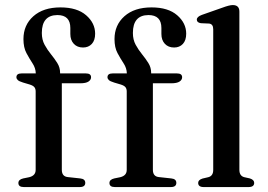

<svg xmlns="http://www.w3.org/2000/svg" viewBox="-20 -758 1084 778"><path d="M230.5 -70Q230.5 -43 254.5 -40.5L305 -35Q325.5 -33 325.5 -17Q325.5 0 303 0H76.5Q54.5 0 54.5 -16.5Q54.5 -30.5 74 -35L98.5 -40Q124.5 -46.5 124.5 -69.5V-387.5Q124.5 -398 119.5 -404.5Q114.5 -411 100.5 -415.5L73.5 -423.5Q57 -428.5 51.8 -433.8Q46.5 -439 46.5 -445Q46.5 -460.5 67.5 -460.5H125Q124.5 -482 112 -501Q99.5 -520 87.2 -542.8Q75 -565.5 75 -599.5Q75 -656.5 115.2 -692.2Q155.5 -728 225 -728Q292.5 -728 329 -696.2Q365.5 -664.5 365.5 -621.5Q365.5 -594.5 352 -580Q338.5 -565.5 316.5 -565.5Q293 -565.5 279 -580.5Q265 -595.5 265 -620.5V-644.5Q265 -697 212.5 -697Q149.5 -696.5 149.5 -624.5Q149.5 -597 160.8 -576.5Q172 -556 186.5 -538.2Q201 -520.5 212.2 -502.5Q223.5 -484.5 223.5 -463V-460.5H328Q349 -460.5 349 -445Q349 -434.5 338.5 -427.5Q328 -420.5 305 -420.5H230.5ZM599.5 -70Q599.5 -43 623.5 -40.5L674 -35Q694.5 -33 694.5 -17Q694.5 0 672 0H445.5Q423.5 0 423.5 -16.5Q423.5 -30.5 443 -35L467.5 -40Q493.5 -46.5 493.5 -69.5V-387.5Q493.5 -398 488.5 -404.5Q483.5 -411 469.5 -415.5L442.5 -423.5Q426 -428.5 420.8 -433.8Q415.5 -439 415.5 -445Q415.5 -460.5 436.5 -460.5H494Q493.5 -482 481 -501Q468.5 -520 456.2 -542.8Q444 -565.5 444 -599.5Q444 -656.5 484.2 -692.2Q524.5 -728 594 -728Q661.5 -728 698 -696.2Q734.5 -664.5 734.5 -621.5Q734.5 -594.5 721 -580Q707.5 -565.5 685.5 -565.5Q662 -565.5 648 -580.5Q634 -595.5 634 -620.5V-644.5Q634 -697 581.5 -697Q518.5 -696.5 518.5 -624.5Q518.5 -597 529.8 -576.5Q541 -556 555.5 -538.2Q570 -520.5 581.2 -502.5Q592.5 -484.5 592.5 -463V-460.5H697Q718 -460.5 718 -445Q718 -434.5 707.5 -427.5Q697 -420.5 674 -420.5H599.5ZM950 -711V-70Q950 -45 970 -40L992.5 -35Q1010 -29.5 1010 -17Q1010 0 987 0H805.5Q783 0 783 -17Q783 -29 800.5 -34.5L824 -40Q844 -45 844 -69.5V-639.5Q844 -660.5 827.5 -662.5L794 -664Q777.5 -666.5 777.5 -678.5Q777.5 -690 797.5 -697.5L880 -726.5Q909.5 -737.5 923 -737.5Q950 -737.5 950 -711Z"/></svg>

Font: Fraunces 9pt S000
Style: Regular
Weight: 400
Version: Version 1.000; ttfautohint (v1.8.3)